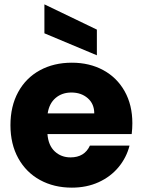

<svg xmlns="http://www.w3.org/2000/svg" viewBox="-20 -854 656 882"><path d="M588 -288Q588 -264 585 -238H198Q202 -186 231.5 -158.5Q261 -131 304 -131Q368 -131 393 -185H575Q561 -130 524.5 -86Q488 -42 433 -17Q378 8 310 8Q228 8 164 -27Q100 -62 64 -127Q28 -192 28 -279Q28 -366 63.5 -431Q99 -496 163 -531Q227 -566 310 -566Q391 -566 454 -532Q517 -498 552.5 -435Q588 -372 588 -288ZM413 -333Q413 -377 383 -403Q353 -429 308 -429Q265 -429 235.5 -404Q206 -379 199 -333ZM425 -718V-600L184 -701V-834Z"/></svg>

Font: MSTAGE
Style: Bold
Weight: 700
Designer: Ninad Kale (Devanagari), Jonny Pinhorn (Latin)
Foundry: Indian Type Foundry
Version: 4.004